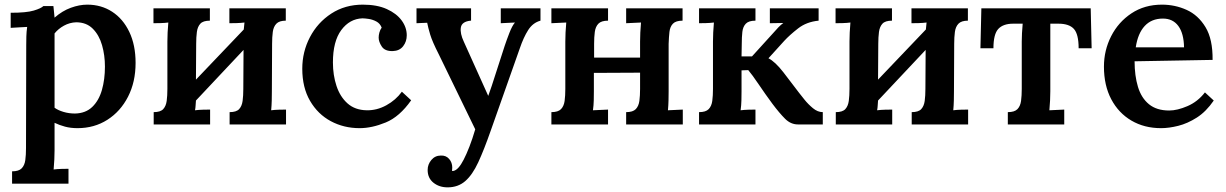

<svg xmlns="http://www.w3.org/2000/svg" viewBox="-20 -536 5279 827"><path d="M32 255V202Q61 202 73.5 189Q86 176 89 153.5Q92 131 92 102L93 -341Q93 -359 93.5 -379Q94 -399 97 -420Q80 -419 59.5 -418Q39 -417 26 -416V-481Q94 -481 125.5 -490.5Q157 -500 167 -510H210Q211 -500 212.5 -486Q214 -472 215 -460Q248 -489 285 -502.5Q322 -516 356 -516Q416 -516 463 -485.5Q510 -455 537 -398.5Q564 -342 564 -265Q564 -183 531.5 -119.5Q499 -56 442.5 -20Q386 16 314 16Q284 16 260 9.5Q236 3 215 -7V112Q215 129 214 151Q213 173 211 194Q227 192 245 191.5Q263 191 275 191V255ZM303 -47Q349 -48 377.5 -75.5Q406 -103 419 -148.5Q432 -194 432 -249Q432 -298 419.5 -341.5Q407 -385 379.5 -412.5Q352 -440 308 -440Q280 -439 255.5 -425.5Q231 -412 215 -392Q215 -355 215 -314.5Q215 -274 215 -216.5Q215 -159 215 -72Q230 -61 253.5 -54Q277 -47 303 -47Z M884 -447Q855 -447 843 -434Q831 -421 828 -398.5Q825 -376 825 -347L824 -193L1030 -409Q1031 -425 1033 -439Q1017 -437 999 -436.5Q981 -436 968 -436V-500H1211V-447Q1183 -447 1170.5 -434Q1158 -421 1155 -398.5Q1152 -376 1152 -347L1151 -143Q1151 -126 1150.5 -104Q1150 -82 1148 -61Q1163 -63 1181.5 -63.5Q1200 -64 1212 -64V0H969V-53Q998 -53 1010 -66Q1022 -79 1025 -101.5Q1028 -124 1028 -153L1029 -321L824 -103Q823 -92 822.5 -81.5Q822 -71 820 -61Q836 -63 854 -63.5Q872 -64 885 -64V0H642V-53Q671 -53 683 -66Q695 -79 698 -101.5Q701 -124 701 -153V-357Q701 -374 702 -396Q703 -418 705 -439Q690 -437 671.5 -436.5Q653 -436 641 -436V-500H884Z M1529 16Q1461 16 1405 -14Q1349 -44 1315.5 -101.5Q1282 -159 1282 -240Q1282 -313 1315 -376Q1348 -439 1407 -477.5Q1466 -516 1543 -516Q1604 -516 1646 -497Q1688 -478 1710 -448Q1732 -418 1732 -384Q1732 -357 1716.5 -337Q1701 -317 1672 -316Q1638 -315 1624.5 -335.5Q1611 -356 1611 -374Q1611 -384 1614 -395.5Q1617 -407 1624 -417Q1617 -435 1601 -443.5Q1585 -452 1568 -454.5Q1551 -457 1541 -457Q1486 -455 1450 -406.5Q1414 -358 1414 -267Q1414 -212 1429.5 -165.5Q1445 -119 1477 -90.5Q1509 -62 1559 -61Q1603 -60 1644 -82.5Q1685 -105 1711 -141L1751 -104Q1701 -33 1641.5 -8.5Q1582 16 1529 16Z M1908 271Q1872 271 1847 251Q1822 231 1822 196Q1822 172 1838 153Q1854 134 1879 134Q1901 133 1914.5 148.5Q1928 164 1928 186Q1928 189 1927.5 192.5Q1927 196 1927 200Q1929 201 1934 200Q1955 195 1977 152Q1989 129 2002 95.5Q2015 62 2027 21L1870 -302Q1842 -357 1833 -387Q1824 -417 1820 -438L1774 -436V-500H2009V-447H2007Q1969 -443 1965 -417.5Q1961 -392 1978 -356L2083 -123Q2097 -161 2115 -218.5Q2133 -276 2154 -339Q2162 -363 2174 -394Q2186 -425 2198 -439L2137 -436V-500H2308V-447Q2275 -438 2255 -406.5Q2235 -375 2219 -328L2094 26Q2065 109 2040 163Q2015 217 1984 244Q1953 271 1908 271Z M2599 -447Q2570 -447 2557.5 -434Q2545 -421 2542 -398.5Q2539 -376 2539 -347V-288H2737V-357Q2737 -374 2738 -396Q2739 -418 2741 -439L2677 -436V-500H2920V-447Q2891 -447 2878.5 -434Q2866 -421 2863.5 -398.5Q2861 -376 2860 -347V-143Q2860 -126 2859.5 -104Q2859 -82 2857 -61L2921 -64V0H2677V-53Q2706 -53 2718.5 -66Q2731 -79 2734 -101.5Q2737 -124 2737 -153V-223L2538 -222V-143Q2538 -126 2537.5 -104Q2537 -82 2534 -61L2599 -64V0H2355V-53Q2384 -53 2396.5 -66Q2409 -79 2412 -101.5Q2415 -124 2415 -153V-357Q2415 -374 2416 -396Q2417 -418 2419 -439L2355 -436V-500H2599Z M2991 0V-53Q3020 -53 3032.5 -66Q3045 -79 3048 -101.5Q3051 -124 3051 -153V-357Q3051 -374 3052 -396Q3053 -418 3055 -439Q3039 -437 3021 -436.5Q3003 -436 2991 -436V-500H3234V-447Q3205 -447 3192.5 -434Q3180 -421 3177.5 -398.5Q3175 -376 3175 -347L3174 -293H3219L3308 -391Q3322 -407 3332.5 -418Q3343 -429 3354 -437L3296 -436V-500H3506V-447Q3454 -442 3417.5 -413.5Q3381 -385 3358 -360L3290 -285Q3319 -270 3354 -225L3422 -136Q3429 -127 3445 -107Q3461 -87 3481.5 -70Q3502 -53 3524 -53V0H3417Q3386 0 3361.5 -24.5Q3337 -49 3307 -89Q3276 -131 3248 -172.5Q3220 -214 3203 -234L3174 -233V-143Q3174 -126 3173.5 -104Q3173 -82 3170 -61Q3186 -63 3204 -63.5Q3222 -64 3234 -64V0Z M3822 -447Q3793 -447 3781 -434Q3769 -421 3766 -398.5Q3763 -376 3763 -347L3762 -193L3968 -409Q3969 -425 3971 -439Q3955 -437 3937 -436.5Q3919 -436 3906 -436V-500H4149V-447Q4121 -447 4108.5 -434Q4096 -421 4093 -398.5Q4090 -376 4090 -347L4089 -143Q4089 -126 4088.5 -104Q4088 -82 4086 -61Q4101 -63 4119.5 -63.5Q4138 -64 4150 -64V0H3907V-53Q3936 -53 3948 -66Q3960 -79 3963 -101.5Q3966 -124 3966 -153L3967 -321L3762 -103Q3761 -92 3760.5 -81.5Q3760 -71 3758 -61Q3774 -63 3792 -63.5Q3810 -64 3823 -64V0H3580V-53Q3609 -53 3621 -66Q3633 -79 3636 -101.5Q3639 -124 3639 -153V-357Q3639 -374 3640 -396Q3641 -418 3643 -439Q3628 -437 3609.5 -436.5Q3591 -436 3579 -436V-500H3822Z M4321 0V-53Q4350 -53 4362.5 -66Q4375 -79 4378 -101.5Q4381 -124 4381 -153V-357Q4381 -373 4382 -393Q4383 -413 4385 -434H4344Q4301 -434 4280 -411.5Q4259 -389 4259 -328H4203L4207 -500H4678L4682 -328H4626Q4626 -389 4605.5 -411.5Q4585 -434 4539 -434H4504V-143Q4504 -126 4503 -104Q4502 -82 4500 -61L4564 -64V0Z M4981 16Q4909 16 4853.5 -16.5Q4798 -49 4766.5 -108.5Q4735 -168 4735 -249Q4735 -319 4766 -380Q4797 -441 4853.5 -478.5Q4910 -516 4985 -516Q5041 -516 5091 -493.5Q5141 -471 5172.5 -419Q5204 -367 5203 -278L4867 -272Q4867 -210 4881.5 -162Q4896 -114 4929 -87Q4962 -60 5016 -60Q5051 -60 5095 -79Q5139 -98 5170 -138L5208 -103Q5175 -55 5135 -29.5Q5095 -4 5055 6Q5015 16 4981 16ZM4872 -332H5080Q5079 -392 5055.5 -424Q5032 -456 4989 -456Q4940 -456 4910.5 -424Q4881 -392 4872 -332Z"/></svg>

Font: Lora SemiBold
Style: Regular
Weight: 600
Designer: Olga Karpushina, Alexei Vanyashin (Cyrillic)
Foundry: Cyreal
Version: Version 3.011; ttfautohint (v1.8.4.7-5d5b)